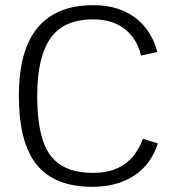

<svg xmlns="http://www.w3.org/2000/svg" viewBox="-20 -712 666 743"><path d="M589 -511 526 -497Q510 -563 462.5 -600Q415 -637 340 -637Q226 -637 175 -563.5Q124 -490 124 -342Q124 -221 152 -152Q182 -79 254 -55Q292 -43 341 -43Q485 -43 533 -175L591 -157Q564 -74 498 -31.5Q432 11 337 11Q192 11 122.5 -74Q53 -159 53 -342Q53 -692 342 -692Q436 -692 500.5 -645.5Q565 -599 589 -511Z"/></svg>

Font: Pavanam
Style: Regular
Weight: 400
Designer: Tharique Azeez
Foundry: Tharique Azeez
Version: Version 1.86; ttfautohint (v1.3) -l 8 -r 50 -G 200 -x 14 -D 